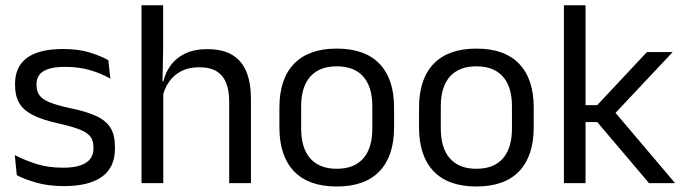

<svg xmlns="http://www.w3.org/2000/svg" viewBox="-20 -682 2548 715"><path d="M218.5 11Q159.5 11 115.5 -1.8Q71.5 -14.5 42.5 -29.5L35 -104.5Q71.5 -85.5 115.2 -71.5Q159 -57.5 214.5 -57.5Q271 -57.5 299.5 -75.5Q328 -93.5 328 -129V-134.5Q328 -157.5 317.2 -172.5Q306.5 -187.5 278.5 -199Q250.5 -210.5 199 -222Q137.5 -235.5 102 -253.8Q66.5 -272 51.2 -299Q36 -326 36 -365V-369.5Q36 -433.5 80.5 -466.5Q125 -499.5 214.5 -499.5Q272 -499.5 314.2 -486.5Q356.5 -473.5 383.5 -457.5L391 -389Q358.5 -408 316.5 -420.5Q274.5 -433 222 -433Q184 -433 160.5 -425.2Q137 -417.5 126.5 -403.2Q116 -389 116 -369V-365Q116 -343 126.5 -327.8Q137 -312.5 164.2 -301.2Q191.5 -290 240 -279.5Q302.5 -267 339.2 -249.5Q376 -232 392 -205.2Q408 -178.5 408 -136.5V-128Q408 -59 360 -24Q312 11 218.5 11Z M833.5 0V-303.5Q833.5 -343 822.8 -371.5Q812 -400 787.8 -415.8Q763.5 -431.5 721.5 -431.5Q683 -431.5 655 -417Q627 -402.5 609.8 -377.8Q592.5 -353 585.5 -321.5L567.5 -379H588.5Q596 -412 616 -439.2Q636 -466.5 669.8 -482.8Q703.5 -499 752 -499Q810 -499 845.8 -477Q881.5 -455 898 -413.8Q914.5 -372.5 914.5 -312.5V0ZM507 0V-662.5H587.5V-503.5L585 -363.5L588 -357V0Z M1234 12.5Q1129 12.5 1074.8 -44.2Q1020.5 -101 1020.5 -207.5V-282Q1020.5 -388 1075 -444.5Q1129.5 -501 1234 -501Q1339 -501 1393.2 -444.5Q1447.5 -388 1447.5 -282V-207.5Q1447.5 -101 1393.2 -44.2Q1339 12.5 1234 12.5ZM1234 -53.5Q1299 -53.5 1332.8 -92Q1366.5 -130.5 1366.5 -203V-286.5Q1366.5 -358.5 1332.8 -396.8Q1299 -435 1234 -435Q1169.5 -435 1135.5 -396.8Q1101.5 -358.5 1101.5 -286.5V-203Q1101.5 -130.5 1135.5 -92Q1169.5 -53.5 1234 -53.5Z M1754 12.5Q1649 12.5 1594.8 -44.2Q1540.5 -101 1540.5 -207.5V-282Q1540.5 -388 1595 -444.5Q1649.5 -501 1754 -501Q1859 -501 1913.2 -444.5Q1967.5 -388 1967.5 -282V-207.5Q1967.5 -101 1913.2 -44.2Q1859 12.5 1754 12.5ZM1754 -53.5Q1819 -53.5 1852.8 -92Q1886.5 -130.5 1886.5 -203V-286.5Q1886.5 -358.5 1852.8 -396.8Q1819 -435 1754 -435Q1689.5 -435 1655.5 -396.8Q1621.5 -358.5 1621.5 -286.5V-203Q1621.5 -130.5 1655.5 -92Q1689.5 -53.5 1754 -53.5Z M2397 0 2204 -227.5H2152.5V-290.5H2204L2389 -488H2485L2263.5 -252.5V-272L2494 0ZM2080 0V-662.5H2160.5V0Z"/></svg>

Font: Anek Gujarati Medium
Style: Regular
Weight: 400
Version: Version 1.003